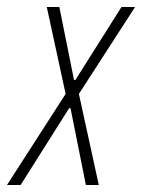

<svg xmlns="http://www.w3.org/2000/svg" viewBox="-57 -530 407 550"><path d="M-37 0 131 -261 77 -510H113L155 -301H159L291 -510H330L169 -261L226 0H189L145 -220H141L2 0Z"/></svg>

Font: Saira UltraCondensed Thin
Style: Italic
Weight: 250
Width: 1
Italic angle: -12°
Designer: Hector Gatti with collaboration of the Omnibus-Type team
Foundry: Omnibus-Type
Version: Version 1.101